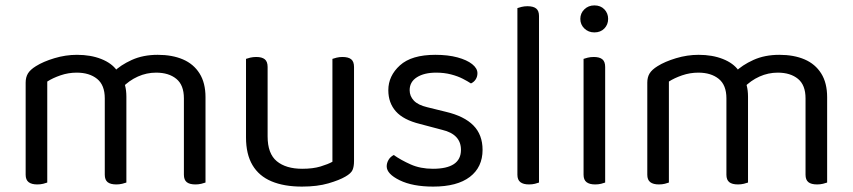

<svg xmlns="http://www.w3.org/2000/svg" viewBox="-20 -678 3158 711"><path d="M448 -320V-205H368V-314Q368 -363 339.5 -386Q311 -409 264 -409Q233 -409 204 -399Q175 -389 155 -376V-205H75V-372Q75 -392 83.5 -406Q92 -420 113 -433Q140 -450 181.5 -462.5Q223 -475 265 -475Q316 -475 355 -459.5Q394 -444 413 -417Q419 -411 423 -406Q427 -401 431 -393Q438 -381 443 -362Q448 -343 448 -320ZM741 -318V-205H661V-314Q661 -363 633 -386Q605 -409 558 -409Q523 -409 490.5 -394.5Q458 -380 432 -353L400 -411Q426 -437 468 -456Q510 -475 564 -475Q618 -475 657.5 -458Q697 -441 719 -406Q741 -371 741 -318ZM75 -258H155V-2Q150 0 140 2.5Q130 5 118 5Q97 5 86 -3.5Q75 -12 75 -31ZM368 -258H448V-2Q443 0 432.5 2.5Q422 5 411 5Q389 5 378.5 -3.5Q368 -12 368 -31ZM661 -258H741V-2Q736 0 725.5 2.5Q715 5 704 5Q682 5 671.5 -3.5Q661 -12 661 -31Z M891 -169V-260H971V-173Q971 -109 1005 -81Q1039 -53 1099 -53Q1139 -53 1167 -61.5Q1195 -70 1211 -79V-260H1291V-82Q1291 -61 1285.5 -48.5Q1280 -36 1259 -24Q1237 -11 1196 1Q1155 13 1098 13Q1032 13 985.5 -6.5Q939 -26 915 -66.5Q891 -107 891 -169ZM1291 -208H1211V-460Q1216 -462 1226.5 -464.5Q1237 -467 1248 -467Q1270 -467 1280.5 -458.5Q1291 -450 1291 -430ZM971 -208H891V-460Q896 -462 906.5 -464.5Q917 -467 929 -467Q950 -467 960.5 -458.5Q971 -450 971 -430Z M1767 -123Q1767 -59 1720 -23Q1673 13 1584 13Q1508 13 1460 -10.5Q1412 -34 1412 -62Q1412 -74 1418.5 -85.5Q1425 -97 1438 -104Q1465 -85 1501 -69Q1537 -53 1583 -53Q1687 -53 1687 -123Q1687 -152 1669.5 -170.5Q1652 -189 1618 -197L1535 -219Q1474 -234 1446 -265.5Q1418 -297 1418 -344Q1418 -397 1461 -436Q1504 -475 1592 -475Q1639 -475 1674 -465.5Q1709 -456 1728.5 -440.5Q1748 -425 1748 -407Q1748 -394 1741.5 -384Q1735 -374 1724 -369Q1712 -377 1693.5 -386.5Q1675 -396 1650 -402.5Q1625 -409 1595 -409Q1551 -409 1524 -392Q1497 -375 1497 -344Q1497 -322 1512.5 -305.5Q1528 -289 1562 -281L1631 -264Q1699 -248 1733 -213.5Q1767 -179 1767 -123Z M1896 -264 1976 -252V-2Q1971 0 1961 2.5Q1951 5 1939 5Q1918 5 1907 -3.5Q1896 -12 1896 -31ZM1976 -214 1896 -225V-648Q1901 -650 1911.5 -652.5Q1922 -655 1933 -655Q1955 -655 1965.5 -646.5Q1976 -638 1976 -619Z M2129 -608Q2129 -629 2144 -643.5Q2159 -658 2181 -658Q2204 -658 2218 -643.5Q2232 -629 2232 -608Q2232 -587 2218 -572.5Q2204 -558 2181 -558Q2159 -558 2144 -572.5Q2129 -587 2129 -608ZM2141 -264H2221V-2Q2216 0 2206 2.5Q2196 5 2184 5Q2163 5 2152 -3.5Q2141 -12 2141 -31ZM2221 -225H2141V-460Q2146 -462 2156.5 -464.5Q2167 -467 2179 -467Q2200 -467 2210.5 -458.5Q2221 -450 2221 -430Z M2750 -320V-205H2670V-314Q2670 -363 2641.5 -386Q2613 -409 2566 -409Q2535 -409 2506 -399Q2477 -389 2457 -376V-205H2377V-372Q2377 -392 2385.5 -406Q2394 -420 2415 -433Q2442 -450 2483.5 -462.5Q2525 -475 2567 -475Q2618 -475 2657 -459.5Q2696 -444 2715 -417Q2721 -411 2725 -406Q2729 -401 2733 -393Q2740 -381 2745 -362Q2750 -343 2750 -320ZM3043 -318V-205H2963V-314Q2963 -363 2935 -386Q2907 -409 2860 -409Q2825 -409 2792.5 -394.5Q2760 -380 2734 -353L2702 -411Q2728 -437 2770 -456Q2812 -475 2866 -475Q2920 -475 2959.5 -458Q2999 -441 3021 -406Q3043 -371 3043 -318ZM2377 -258H2457V-2Q2452 0 2442 2.5Q2432 5 2420 5Q2399 5 2388 -3.5Q2377 -12 2377 -31ZM2670 -258H2750V-2Q2745 0 2734.5 2.5Q2724 5 2713 5Q2691 5 2680.5 -3.5Q2670 -12 2670 -31ZM2963 -258H3043V-2Q3038 0 3027.5 2.5Q3017 5 3006 5Q2984 5 2973.5 -3.5Q2963 -12 2963 -31Z"/></svg>

Font: Baloo Bhaina 2
Style: Regular
Weight: 400
Designer: Yesha Goshar, Manish Minz, Shuchita Grover and Ek Type
Foundry: Ek Type
Version: Version 1.700